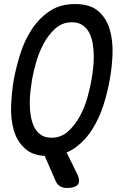

<svg xmlns="http://www.w3.org/2000/svg" viewBox="-20 -760 640 948"><path d="M309 -7 358 93Q378 131 365.5 149.5Q353 168 310 168Q290 168 275.5 159Q261 150 253 130L201 10Q138 6 103 -27Q63 -63 47.5 -119Q32 -175 35 -241Q38 -307 48 -367Q59 -425 79 -490.5Q99 -556 134.5 -611.5Q170 -667 222.5 -703.5Q275 -740 351 -740Q426 -740 466.5 -704Q507 -668 522.5 -612.5Q538 -557 535.5 -492Q533 -427 522 -368Q512 -308 491 -241.5Q470 -175 434 -119Q398 -63 346 -27Q328 -15 309 -7ZM234 -80Q282 -80 316.5 -111.5Q351 -143 375 -187.5Q399 -232 412.5 -281.5Q426 -331 432 -367Q436 -390 439.5 -420Q443 -450 443 -481.5Q443 -513 438 -543.5Q433 -574 421 -597.5Q409 -621 388 -635.5Q367 -650 335 -650Q287 -650 252.5 -618.5Q218 -587 194.5 -542.5Q171 -498 157.5 -449.5Q144 -401 138 -366Q134 -342 130.5 -311.5Q127 -281 127 -249.5Q127 -218 132 -187.5Q137 -157 149 -133Q161 -109 181.5 -94.5Q202 -80 234 -80Z"/></svg>

Font: Maple Mono Normal NL
Style: Italic
Weight: 400
Italic angle: -10°
Monospace: yes
Designer: subframe7536
Version: Version 7.000